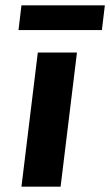

<svg xmlns="http://www.w3.org/2000/svg" viewBox="-20 -696 411 716"><path d="M49 -584 60 -676H371L360 -584ZM60 0 121 -500H267L206 0Z"/></svg>

Font: Orkney
Style: BoldItalic
Weight: 700
Designer: Samuel Oakes and Alfredo Marco Pradil
Foundry: Alfredo Marco Pradil
Version: 1.0; ttfautohint (v1.5)